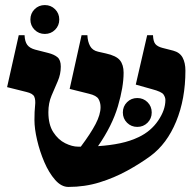

<svg xmlns="http://www.w3.org/2000/svg" viewBox="-20 -724 775 758"><path d="M250 14Q222 14 197.5 -14Q173 -42 155 -84Q137 -126 126.5 -171Q116 -216 116 -250Q116 -285 118.5 -307Q121 -329 115.5 -342Q110 -355 84 -361L8 -380L54 -585H77Q78 -560 87.5 -547Q97 -534 119 -528L170 -515Q194 -509 207 -498Q220 -487 220 -461Q220 -431 208 -403.5Q196 -376 183.5 -346.5Q171 -317 171 -281Q171 -232 190.5 -202Q210 -172 237.5 -158.5Q265 -145 288 -145Q294 -145 299 -145Q338 -197 357.5 -234.5Q377 -272 377 -301Q377 -319 369 -333Q361 -347 331 -354L255 -373L302 -585H325Q326 -560 335.5 -542.5Q345 -525 367 -520L398 -513Q439 -504 453.5 -486Q468 -468 468 -437Q468 -381 445.5 -304.5Q423 -228 367 -147Q414 -150 454.5 -158.5Q495 -167 528 -183Q576 -206 604.5 -248Q633 -290 633 -329Q633 -340 625.5 -351Q618 -362 580 -372L516 -390L561 -585H584Q585 -560 593.5 -550Q602 -540 621 -535L664 -524Q690 -517 701 -496.5Q712 -476 712 -445Q712 -333 675.5 -244.5Q639 -156 574 -108Q533 -78 482 -50Q431 -22 373 -4Q315 14 250 14ZM522 -223Q498 -223 481.5 -239.5Q465 -256 465 -280Q465 -304 481.5 -320.5Q498 -337 522 -337Q546 -337 562.5 -320.5Q579 -304 579 -280Q579 -256 562.5 -239.5Q546 -223 522 -223ZM157 -590Q133 -590 116.5 -606.5Q100 -623 100 -647Q100 -671 116.5 -687.5Q133 -704 157 -704Q181 -704 197.5 -687.5Q214 -671 214 -647Q214 -623 197.5 -606.5Q181 -590 157 -590Z"/></svg>

Font: Bona Nova
Style: Bold
Weight: 700
Designer: Mateusz Machalski
Foundry: Capitalics
Version: Version 4.001; ttfautohint (v1.8.3)